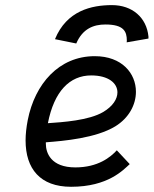

<svg xmlns="http://www.w3.org/2000/svg" viewBox="-20 -715 592 740"><path d="M386.2 -620.6C457 -620.6 468.8 -593.8 468.8 -558.6C468.8 -556.6 468.8 -554.2 468.3 -551.8L552.2 -566.4V-574.2C544.9 -647.5 489.7 -695.3 411.6 -695.3C332.5 -695.3 236.8 -673.8 191.9 -564L273.9 -547.4C298.3 -604.5 340.8 -620.6 386.2 -620.6ZM164.6 -240.2C188.5 -362.8 248.5 -424.3 331.5 -424.3C397.9 -424.3 432.6 -394.5 432.6 -358.9C432.6 -333.5 415 -305.7 378.4 -283.7C322.8 -250.5 220.7 -244.1 164.6 -240.2ZM345.2 -498.5C207 -498.5 114.3 -391.6 86.9 -252C81.5 -224.1 78.6 -197.8 78.6 -173.8C78.6 -64.5 134.8 4.9 253.9 4.9C397 4.9 455.6 -60.5 480 -82.5L430.2 -135.7C406.2 -109.4 357.9 -69.8 270.5 -69.8C175.8 -69.8 156.7 -126 156.7 -161.1V-166.5C227.1 -171.9 349.6 -182.6 424.3 -228C477.5 -260.7 503.9 -312 503.9 -361.3C503.9 -432.1 450.2 -498.5 345.2 -498.5Z"/></svg>

Font: Fantasque Sans Mono
Style: RegItalic
Weight: 400
Italic angle: -11°
Monospace: yes
Designer: Jany Belluz
Version: Version 1.6.3